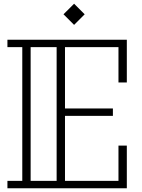

<svg xmlns="http://www.w3.org/2000/svg" viewBox="-20 -1014 763 1034"><path d="M618 -570V-760H330V-430H588V-390H330V-40H618V-230H663V0H618H20V-40H100V-760H20V-800H640H663V-570ZM285 -760H145V-40H285ZM379 -880 436 -937 379 -994 322 -937Z"/></svg>

Font: Kumar One Outline
Style: Regular
Weight: 400
Designer: Parimal Parmar
Foundry: Indian Type Foundry
Version: Version 1.000;PS 1.000;hotconv 1.0.88;makeotf.lib2.5.647800